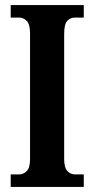

<svg xmlns="http://www.w3.org/2000/svg" viewBox="-20 -734 370 754"><path d="M22 0V-49H55Q72 -49 85 -62Q98 -75 98 -110V-602Q98 -639 85 -652Q72 -665 55 -665H22V-714H309V-665H275Q256 -665 244 -652Q232 -639 232 -601V-110Q232 -76 244.5 -62.5Q257 -49 275 -49H309V0Z"/></svg>

Font: Noto Serif Tamil ExtraCondensed
Style: Bold
Weight: 700
Width: 2
Designer: Indian Type Foundry, Tom Grace, and the Monotype Design Team
Foundry: Monotype Imaging Inc.
Version: Version 2.004; ttfautohint (v1.8.4.7-5d5b)